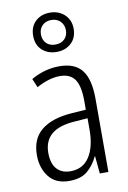

<svg xmlns="http://www.w3.org/2000/svg" viewBox="-91 -859 616 924"><g transform="rotate(-10 217.5 -397.0)"><path d="M219 -542Q295 -542 329.5 -497.5Q364 -453 364 -359V0H322L314 -85H312Q293 -44 261 -17Q229 10 172 10Q106 10 72.5 -33Q39 -76 39 -139Q39 -219 90.5 -260.5Q142 -302 238 -309L309 -314V-355Q309 -431 286 -463Q263 -495 214 -495Q161 -495 99 -461L81 -504Q112 -522 147 -532Q182 -542 219 -542ZM244 -267Q95 -257 95 -140Q95 -88 119 -61.5Q143 -35 185 -35Q247 -35 278.5 -84Q310 -133 310 -216V-272ZM220 -612Q177 -612 149 -637.5Q121 -663 121 -708Q121 -752 148.5 -778Q176 -804 219 -804Q262 -804 290.5 -777.5Q319 -751 319 -708Q319 -664 291 -638Q263 -612 220 -612ZM220 -648Q248 -648 264.5 -664.5Q281 -681 281 -707Q281 -734 264 -751Q247 -768 220 -768Q192 -768 175.5 -751Q159 -734 159 -708Q159 -682 175 -665Q191 -648 220 -648Z"/></g></svg>

Font: Noto Sans Khmer UI Condensed Light
Style: Regular
Weight: 300
Width: 3
Designer: Danh Hong and the Monotype Design Team
Foundry: Monotype Imaging Inc.
Version: Version 2.002; ttfautohint (v1.8.4.7-5d5b)